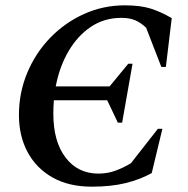

<svg xmlns="http://www.w3.org/2000/svg" viewBox="-20 -690 706 720"><path d="M324 10Q238 10 177 -24.5Q116 -59 83.5 -119.5Q51 -180 51 -259Q51 -342 82 -416.5Q113 -491 168 -548Q223 -605 295 -637.5Q367 -670 448 -670Q506 -670 544.5 -658Q583 -646 624 -622L602 -439H585L528 -586Q508 -605 487 -614Q466 -623 435 -623Q371 -623 321 -589.5Q271 -556 237 -498Q203 -440 189 -366H391L461 -451H477L438 -230H422L382 -314H182Q180 -289 180 -264Q180 -159 226 -99Q272 -39 349 -39Q384 -39 414.5 -50.5Q445 -62 471 -78L572 -207H589L549 -41Q506 -17 451.5 -3.5Q397 10 324 10Z"/></svg>

Font: Spectral SC SemiBold
Style: Italic
Weight: 600
Italic angle: -10°
Designer: Jean-Baptiste Levee
Foundry: Production Type
Version: Version 2.001